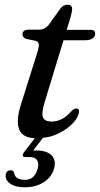

<svg xmlns="http://www.w3.org/2000/svg" viewBox="-20 -577 424 816"><path d="M131 -403.5 92.5 -411.5Q75.5 -416.5 75.5 -431.5Q75.5 -451 104 -451H147.5Q169.5 -451 186 -470L238.5 -543Q250.5 -557 267.5 -557Q286.5 -557 286.5 -538.5Q286.5 -527 279.5 -502.5L263.5 -450H366Q384.5 -450 384.5 -434Q384.5 -421 373 -413.5Q361.5 -406 342 -406H250L170.5 -145.5Q155 -94 163 -77.2Q171 -60.5 198.5 -60.5Q221.5 -60.5 241.8 -70.5Q262 -80.5 284 -105Q295 -116 303.5 -116Q317.5 -116 315.5 -101Q314 -79.5 289.5 -53.2Q265 -27 225 -8.2Q185 10.5 135.5 10.5Q77.5 10.5 62.2 -25Q47 -60.5 67.5 -128.5L139 -355Q146.5 -380.5 144.8 -390.5Q143 -400.5 131 -403.5ZM140.5 -6H173.5L121 63Q127 62.5 134 62.5Q178.5 62.5 199 83Q219.5 103.5 210 138Q200.5 174.5 166.8 196.8Q133 219 85 219Q45 219 22.8 203Q0.5 187 4.5 164Q8.5 147 24.5 146.5Q35.5 146 39.5 156Q42 173.5 55 180.5Q68 187.5 85.5 187.5Q128 187.5 140.5 138Q146 116.5 137.5 103.5Q129 90.5 105.5 90.5H88.5Q77.5 90.5 76.8 84.2Q76 78 83 69Z"/></svg>

Font: Fraunces 9pt
Style: Italic
Weight: 400
Italic angle: -16°
Version: Version 1.000;[b76b70a41]